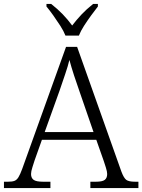

<svg xmlns="http://www.w3.org/2000/svg" viewBox="-22 -951 720 971"><path d="M-2 0V-32H19Q40 -32 51.5 -36.5Q63 -41 71.5 -55Q80 -69 90 -96L312 -714H368L592 -83Q604 -51 616.5 -41.5Q629 -32 661 -32H678V0H435V-32H463Q496 -32 508 -41.5Q520 -51 520 -71Q520 -83 513.5 -103.5Q507 -124 503 -136L465 -244H190L153 -140Q149 -127 142 -105.5Q135 -84 135 -71Q135 -51 148 -41.5Q161 -32 196 -32H233V0ZM204 -283H451L382 -483Q367 -525 352.5 -569.5Q338 -614 329 -648Q322 -618 307.5 -575.5Q293 -533 279 -492ZM309 -771Q300 -794 283 -820.5Q266 -847 247.5 -873Q229 -899 213 -918V-931H237Q270 -905 295.5 -878.5Q321 -852 343 -822Q366 -852 391 -878.5Q416 -905 449 -931H473V-918Q458 -899 439 -873Q420 -847 403 -820.5Q386 -794 377 -771Z"/></svg>

Font: Noto Serif Myanmar Light
Style: Regular
Weight: 300
Designer: Ben Mitchell and the Monotype Design Team
Foundry: Monotype Imaging Inc.
Version: Version 2.106; ttfautohint (v1.8.4.7-5d5b)